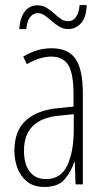

<svg xmlns="http://www.w3.org/2000/svg" viewBox="-20 -781 416 760"><path d="M184 -590Q250 -590 279 -548Q308 -506 308 -410V-51H279L276 -140H274Q262 -102 236 -71.5Q210 -41 156 -41Q114 -41 88 -61.5Q62 -82 49.5 -114.5Q37 -147 37 -184Q37 -263 82 -304Q127 -345 210 -353L271 -359V-407Q271 -491 250 -524Q229 -557 182 -557Q163 -557 138.5 -550Q114 -543 86 -527L72 -557Q126 -590 184 -590ZM212 -323Q75 -309 75 -185Q75 -130 98 -101Q121 -72 162 -72Q221 -72 246.5 -126.5Q272 -181 272 -269V-329ZM56 -666Q60 -713 79 -736.5Q98 -760 128 -760Q148 -760 164 -750.5Q180 -741 193.5 -728.5Q207 -716 220.5 -706.5Q234 -697 250 -697Q269 -697 281 -714Q293 -731 295 -761H323Q322 -713 301 -689.5Q280 -666 251 -666Q231 -666 215 -675.5Q199 -685 185 -697.5Q171 -710 157.5 -719.5Q144 -729 129 -729Q112 -729 99.5 -713.5Q87 -698 84 -666Z"/></svg>

Font: Noto Sans Tamil UI ExtraCondensed ExtraLight
Style: Regular
Weight: 200
Width: 2
Designer: Jelle Bosma - Monotype Design Team
Foundry: Monotype Imaging Inc.
Version: Version 2.004; ttfautohint (v1.8.4.7-5d5b)